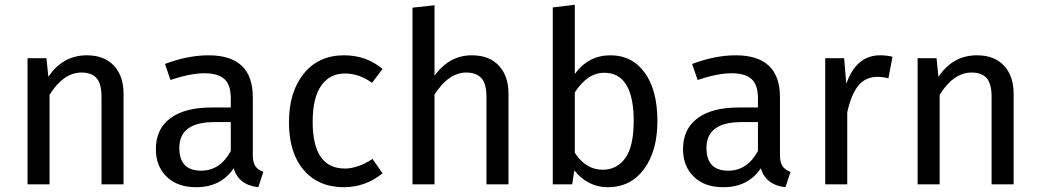

<svg xmlns="http://www.w3.org/2000/svg" viewBox="-20 -770 4344 802"><path d="M343 -539Q415 -539 455.5 -496Q496 -453 496 -378V0H404V-365Q404 -421 383 -444Q362 -467 321 -467Q245 -467 187 -374V0H95V-527H174L182 -449Q242 -539 343 -539Z M1036 -123Q1036 -91 1047 -75.5Q1058 -60 1080 -52L1059 12Q977 3 956 -67Q903 12 799 12Q721 12 676 -32Q631 -76 631 -147Q631 -231 691.5 -276Q752 -321 863 -321H944V-360Q944 -416 917 -440Q890 -464 834 -464Q776 -464 692 -436L669 -503Q766 -539 851 -539Q1036 -539 1036 -364ZM820 -57Q899 -57 944 -139V-260H875Q729 -260 729 -152Q729 -57 820 -57Z M1417 -539Q1510 -539 1578 -482L1534 -424Q1480 -463 1421 -463Q1357 -463 1321.5 -412Q1286 -361 1286 -261Q1286 -66 1421 -66Q1474 -66 1536 -106L1578 -46Q1506 12 1417 12Q1310 12 1248.5 -60Q1187 -132 1187 -259Q1187 -386 1249 -462.5Q1311 -539 1417 -539Z M1951 -539Q2023 -539 2063.5 -496Q2104 -453 2104 -378V0H2012V-365Q2012 -421 1990.5 -444Q1969 -467 1928 -467Q1854 -467 1795 -375V0H1703V-738L1795 -748V-454Q1857 -539 1951 -539Z M2530 -539Q2620 -539 2673 -466.5Q2726 -394 2726 -264Q2726 -139 2670 -63.5Q2614 12 2519 12Q2436 12 2379 -58L2370 0H2289V-739L2381 -750V-461Q2438 -539 2530 -539ZM2497 -61Q2558 -61 2592.5 -110.5Q2627 -160 2627 -264Q2627 -466 2504 -466Q2434 -466 2381 -384V-132Q2427 -61 2497 -61Z M3238 -123Q3238 -91 3249 -75.5Q3260 -60 3282 -52L3261 12Q3179 3 3158 -67Q3105 12 3001 12Q2923 12 2878 -32Q2833 -76 2833 -147Q2833 -231 2893.5 -276Q2954 -321 3065 -321H3146V-360Q3146 -416 3119 -440Q3092 -464 3036 -464Q2978 -464 2894 -436L2871 -503Q2968 -539 3053 -539Q3238 -539 3238 -364ZM3022 -57Q3101 -57 3146 -139V-260H3077Q2931 -260 2931 -152Q2931 -57 3022 -57Z M3656 -539Q3684 -539 3708 -533L3691 -443Q3667 -449 3645 -449Q3596 -449 3566 -413Q3536 -377 3519 -301V0H3427V-527H3506L3515 -420Q3557 -539 3656 -539Z M4061 -539Q4133 -539 4173.5 -496Q4214 -453 4214 -378V0H4122V-365Q4122 -421 4101 -444Q4080 -467 4039 -467Q3963 -467 3905 -374V0H3813V-527H3892L3900 -449Q3960 -539 4061 -539Z"/></svg>

Font: Fira Sans
Style: Regular
Weight: 400
Designer: Carrois Corporate & Edenspiekermann AG
Foundry: Carrois Corporate GbR & Edenspiekermann AG
Version: Version 4.106;PS 004.106;hotconv 1.0.70;makeotf.lib2.5.58329